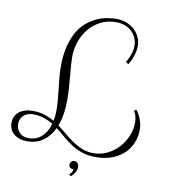

<svg xmlns="http://www.w3.org/2000/svg" viewBox="-99 -820 970 1103"><g transform="rotate(10 386.5 -268.5)"><path d="M104 44.9Q80.6 44.9 61.5 38.3Q42.5 31.7 28.8 20Q15.1 8.3 7.6 -7.6Q0 -23.4 0 -42Q0 -84.5 29.5 -108.6Q59.1 -132.8 110.8 -132.8Q147.9 -132.8 178.7 -122.8Q209.5 -112.8 235.8 -97.2Q242.2 -123 242.2 -155.8Q242.2 -189.5 239.3 -221.9Q236.3 -254.4 232.7 -286.4Q229 -318.4 226.1 -349.6Q223.1 -380.9 223.1 -412.1Q223.1 -482.4 236.8 -533.9Q250.5 -585.4 272.7 -621.6Q294.9 -657.7 323.5 -680.2Q352.1 -702.6 381.8 -715.3Q411.6 -728 440.2 -732.4Q468.8 -736.8 491.2 -736.8Q524.9 -736.8 552 -725.6Q579.1 -714.4 598.4 -695.8Q617.7 -677.2 627.9 -653.6Q638.2 -629.9 638.2 -605Q638.2 -582.5 632.8 -562.5Q627.4 -542.5 620.8 -527.1Q614.3 -511.7 608.4 -502.4Q602.5 -493.2 602.1 -492.2L586.9 -502.9Q595.7 -516.1 603 -532.2Q608.9 -545.9 614 -563.5Q619.1 -581.1 619.1 -601.1Q619.1 -625.5 610.1 -646.7Q601.1 -668 584.7 -683.8Q568.4 -699.7 544.9 -708.7Q521.5 -717.8 492.2 -717.8Q440.9 -717.8 400.9 -696.5Q360.8 -675.3 333.5 -641.4Q306.2 -607.4 292 -565.2Q277.8 -522.9 277.8 -481Q277.8 -453.1 280.3 -422.9Q282.7 -392.6 285.4 -360.6Q288.1 -328.6 290.5 -295.4Q293 -262.2 293 -229Q293 -184.6 286.9 -146.2Q280.8 -107.9 268.1 -76.2Q294.9 -56.2 320.3 -34.7Q345.7 -13.2 372.3 4.9Q398.9 22.9 428.5 34.4Q458 45.9 493.2 45.9Q538.6 45.9 576.4 26.6Q614.3 7.3 641.6 -23.4Q668.9 -54.2 684.1 -92.3Q699.2 -130.4 699.2 -168Q699.2 -181.6 695.3 -200.2Q691.4 -218.8 681.2 -233.9L692.9 -243.2Q693.4 -242.2 699.7 -234.1Q706.1 -226.1 713.4 -211.7Q720.7 -197.3 726.8 -177.2Q732.9 -157.2 732.9 -131.8Q732.9 -95.7 719.7 -60.3Q706.5 -24.9 679.2 3.2Q651.9 31.2 609.6 48.6Q567.4 65.9 509.8 65.9Q464.4 65.9 429.7 54Q395 42 366.5 23.4Q337.9 4.9 312.7 -17.1Q287.6 -39.1 261.2 -59.1Q237.8 -10.3 199 17.3Q160.2 44.9 104 44.9ZM109.9 25.9Q157.2 25.9 187.7 -2.4Q218.3 -30.8 231.9 -79.1Q207 -94.2 178.2 -104Q149.4 -113.8 112.8 -113.8Q105.5 -113.8 93 -111.3Q80.6 -108.9 68.6 -101.6Q56.6 -94.2 47.9 -80.3Q39.1 -66.4 39.1 -43Q39.1 -27.3 44.7 -14.9Q50.3 -2.4 59.8 6.8Q69.3 16.1 82.3 21Q95.2 25.9 109.9 25.9ZM377.9 189.5Q387.7 182.1 392.3 173.6Q397 165 397 157.7Q385.7 157.7 377.9 152.1Q370.1 146.5 370.1 133.8Q370.1 124 377.2 116.7Q384.3 109.4 394 109.4Q406.7 109.4 413.8 118.2Q420.9 127 420.9 140.6Q420.9 159.2 410.6 174.6Q400.4 189.9 388.2 199.7Z"/></g></svg>

Font: Clicker Script
Style: Regular
Weight: 400
Designer: Astigmatic (AOETI)
Foundry: Astigmatic (AOETI)
Version: Version 1.000